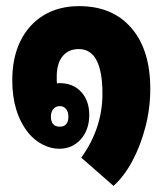

<svg xmlns="http://www.w3.org/2000/svg" viewBox="-20 -512 530 626"><path d="M350 94 245 2Q314 -94 314 -206Q314 -352 237 -352Q203 -352 184 -328.5Q165 -305 165 -263Q165 -255 165 -249.5Q165 -244 166 -240Q170 -241 174 -241Q218 -241 244.5 -212.5Q271 -184 271 -137Q271 -89 243.5 -58Q216 -27 173 -27Q146 -27 119.5 -40.5Q93 -54 73 -78Q20 -144 20 -250Q20 -324 46.5 -378Q73 -432 122 -462Q171 -492 238 -492Q347 -492 408.5 -420.5Q470 -349 470 -222Q470 -159 454 -97.5Q438 -36 411 14Q384 64 350 94ZM175 -99Q203 -99 203 -132Q203 -147 195.5 -156.5Q188 -166 175 -166Q162 -166 154 -156.5Q146 -147 146 -132Q146 -99 175 -99Z"/></svg>

Font: Noto Sans Thai Looped UI Condensed Black
Style: Regular
Weight: 900
Width: 3
Designer: Cadson Demak Team
Foundry: Cadson Demak Co., Ltd.
Version: Version 1.000; ttfautohint (v1.8.4.7-5d5b)